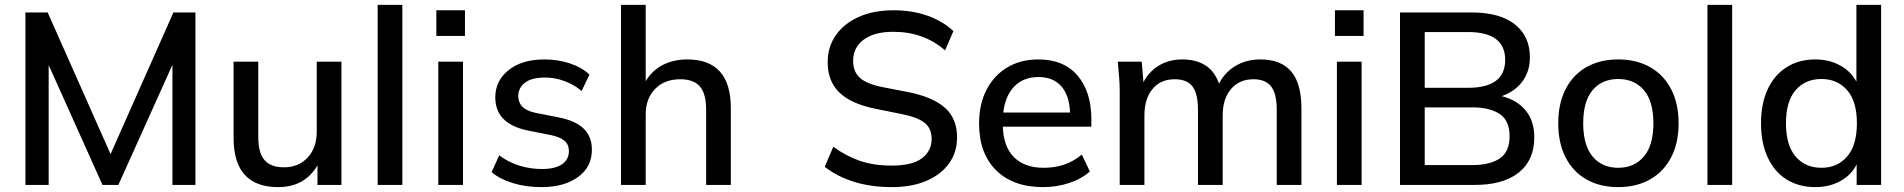

<svg xmlns="http://www.w3.org/2000/svg" viewBox="-20 -756 7784 785"><path d="M84 0V-705H175L432 -126L689 -705H779V0H685V-491L464 0H399L179 -490V0Z M1117 9Q935 9 935 -193V-504H1036V-195Q1036 -131 1061.5 -101.5Q1087 -72 1141 -72Q1201 -72 1238 -112Q1275 -152 1275 -218V-504H1376V0H1278V-80Q1226 9 1117 9Z M1524 0V-736H1625V0Z M1764 -609V-714H1881V-609ZM1772 0V-504H1873V0Z M2194 9Q2131 9 2078 -7Q2025 -23 1990 -52L2021 -121Q2058 -93 2103 -79Q2148 -65 2195 -65Q2250 -65 2278 -84.5Q2306 -104 2306 -138Q2306 -165 2288 -180.5Q2270 -196 2231 -204L2135 -223Q2005 -251 2005 -358Q2005 -426 2059.5 -469.5Q2114 -513 2206 -513Q2261 -513 2309.5 -497Q2358 -481 2390 -451L2358 -384Q2327 -410 2288 -424.5Q2249 -439 2209 -439Q2154 -439 2126.5 -418Q2099 -397 2099 -363Q2099 -337 2115.5 -320Q2132 -303 2168 -295L2264 -276Q2332 -263 2366 -230.5Q2400 -198 2400 -144Q2400 -73 2343 -32Q2286 9 2194 9Z M2519 0V-736H2620V-424Q2646 -468 2690 -490.5Q2734 -513 2790 -513Q2968 -513 2968 -314V0H2867V-308Q2867 -373 2841.5 -402.5Q2816 -432 2761 -432Q2697 -432 2658.5 -392.5Q2620 -353 2620 -288V0Z M3626 9Q3541 9 3472 -12.5Q3403 -34 3352 -74L3387 -156Q3439 -118 3495.5 -98.5Q3552 -79 3626 -79Q3710 -79 3749.5 -109Q3789 -139 3789 -188Q3789 -230 3761.5 -253Q3734 -276 3665 -290L3556 -312Q3459 -332 3411.5 -378Q3364 -424 3364 -502Q3364 -565 3398 -613Q3432 -661 3492.5 -687.5Q3553 -714 3634 -714Q3709 -714 3771.5 -692Q3834 -670 3878 -629L3844 -550Q3757 -626 3632 -626Q3555 -626 3511.5 -594Q3468 -562 3468 -507Q3468 -463 3495.5 -438Q3523 -413 3587 -400L3696 -379Q3797 -358 3845 -314Q3893 -270 3893 -195Q3893 -133 3860 -87.5Q3827 -42 3767.5 -16.5Q3708 9 3626 9Z M4245 9Q4122 9 4052.5 -60Q3983 -129 3983 -251Q3983 -330 4013.5 -389Q4044 -448 4098.5 -480.5Q4153 -513 4225 -513Q4330 -513 4386 -446.5Q4442 -380 4442 -270V-238H4080Q4083 -155 4126.5 -112.5Q4170 -70 4247 -70Q4291 -70 4329.5 -82.5Q4368 -95 4403 -124L4436 -55Q4401 -24 4350.5 -7.5Q4300 9 4245 9ZM4226 -441Q4164 -441 4127 -402.5Q4090 -364 4082 -296H4355Q4352 -366 4319 -403.5Q4286 -441 4226 -441Z M4558 0V-383Q4558 -412 4555.5 -442.5Q4553 -473 4550 -504H4648L4655 -420Q4678 -464 4719 -488.5Q4760 -513 4814 -513Q4870 -513 4908 -489Q4946 -465 4964 -414Q4987 -460 5031.5 -486.5Q5076 -513 5133 -513Q5217 -513 5259 -464Q5301 -415 5301 -312V0H5200V-307Q5200 -373 5177 -402.5Q5154 -432 5105 -432Q5047 -432 5013 -392Q4979 -352 4979 -284V0H4878V-307Q4878 -373 4855.5 -402.5Q4833 -432 4783 -432Q4725 -432 4692 -392Q4659 -352 4659 -284V0Z M5438 -609V-714H5555V-609ZM5446 0V-504H5547V0Z M5704 0V-705H5998Q6112 -705 6173.5 -656.5Q6235 -608 6235 -522Q6235 -464 6204.5 -423Q6174 -382 6120 -363Q6183 -347 6218 -304Q6253 -261 6253 -195Q6253 -101 6189.5 -50.5Q6126 0 6011 0ZM5805 -397H5982Q6134 -397 6134 -511Q6134 -625 5982 -625H5805ZM5805 -81H6000Q6071 -81 6111.5 -108Q6152 -135 6152 -199Q6152 -263 6111.5 -290Q6071 -317 6000 -317H5805Z M6596 9Q6521 9 6466 -22.5Q6411 -54 6381 -112.5Q6351 -171 6351 -252Q6351 -333 6381 -391.5Q6411 -450 6466 -481.5Q6521 -513 6596 -513Q6671 -513 6726.5 -481.5Q6782 -450 6812.5 -391.5Q6843 -333 6843 -252Q6843 -171 6812.5 -112.5Q6782 -54 6726.5 -22.5Q6671 9 6596 9ZM6596 -70Q6662 -70 6701 -116Q6740 -162 6740 -252Q6740 -342 6701 -387.5Q6662 -433 6596 -433Q6530 -433 6491.5 -387.5Q6453 -342 6453 -252Q6453 -162 6491.5 -116Q6530 -70 6596 -70Z M6961 0V-736H7062V0Z M7402 9Q7335 9 7285 -22Q7235 -53 7207.5 -112Q7180 -171 7180 -252Q7180 -333 7207.5 -391.5Q7235 -450 7285 -481.5Q7335 -513 7402 -513Q7458 -513 7502.5 -489Q7547 -465 7570 -422V-736H7671V0H7571V-84Q7549 -40 7504 -15.5Q7459 9 7402 9ZM7427 -70Q7492 -70 7532 -116Q7572 -162 7572 -252Q7572 -342 7532 -387.5Q7492 -433 7427 -433Q7361 -433 7321.5 -387.5Q7282 -342 7282 -252Q7282 -162 7321.5 -116Q7361 -70 7427 -70Z"/></svg>

Font: Mulish SemiBold
Style: Regular
Weight: 600
Designer: Vernon Adams
Foundry: Vernon Adams
Version: Version 3.603; ttfautohint (v1.8.3)